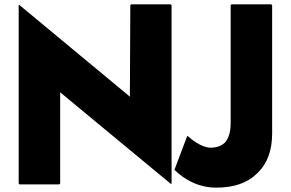

<svg xmlns="http://www.w3.org/2000/svg" viewBox="-20 -842 1339 884"><path d="M70 7H253L257 3V-417L767 5L770 3V-818L766 -822H584L580 -818L578 -397L68 -820L66 -818V3ZM1229 -822H1046L1042 -818V-276C1042 -234 1033 -205 1015 -185V-184H1014C997 -169 975 -162 950 -162C907 -162 858 -203 844 -216L841 -213L783 -60L789 -55C798 -46 867 22 975 22C1057 22 1120 0 1163 -43L1170 -50C1211 -91 1233 -150 1233 -228V-818Z"/></svg>

Font: Hussar Woodtype
Style: Bd
Weight: 900
Foundry: Cannot Into Space Fonts
Version: Version 1.07